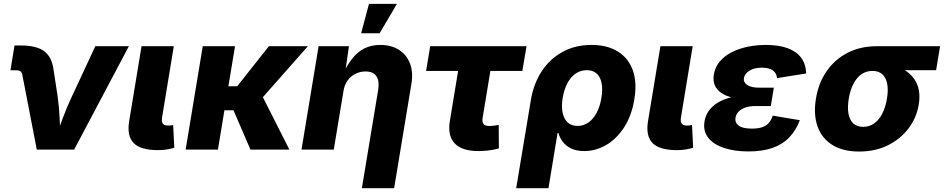

<svg xmlns="http://www.w3.org/2000/svg" viewBox="-20 -790 4985 1014"><path d="M174.3 0 97.7 -396Q95.7 -407.7 87.9 -413.3Q80.1 -418.9 65.9 -418.9H35.2L56.6 -549.8H89.4Q172.9 -549.8 213.6 -519.5Q254.4 -489.3 263.2 -419.4L284.7 -278.8Q292 -224.6 294.9 -168.7Q297.9 -112.8 299.8 -50.3H269Q291.5 -112.8 312.5 -168.7Q333.5 -224.6 358.9 -278.8L483.4 -545.9H660.6L371.6 0Z M815.4 2.9Q722.7 2.9 686 -34.4Q649.4 -71.8 662.1 -149.9L727.5 -545.9H897.9L835.9 -169.4Q832.5 -147.9 839.8 -137.5Q847.2 -127 867.2 -127Q877.9 -127 884.3 -127.7Q890.6 -128.4 894.5 -130.4L900.4 -9.8Q888.7 -5.9 866.5 -1.5Q844.2 2.9 815.4 2.9Z M1221.2 -545.9 1130.9 0H960.4L1050.8 -545.9ZM1606 -545.9 1307.1 -207.5H1126.5L1147 -334.5H1232.9L1399.9 -545.9ZM1302.7 0 1210.4 -213.9 1360.8 -291.5 1508.3 0Z M1794.4 -311.5 1742.7 0H1572.3L1662.6 -545.9H1822.8L1803.2 -408.2H1795.9Q1816.9 -451.7 1843.3 -484.1Q1869.6 -516.6 1905.3 -534.7Q1940.9 -552.7 1988.3 -552.7Q2045.9 -552.7 2086.2 -527.3Q2126.5 -502 2144.8 -455.6Q2163.1 -409.2 2152.8 -347.7L2061.5 204.1H1891.1L1977.1 -314.5Q1984.9 -360.8 1968.3 -386.7Q1951.7 -412.6 1910.2 -412.6Q1882.8 -412.6 1858.2 -400.6Q1833.5 -388.7 1816.7 -366.2Q1799.8 -343.8 1794.4 -311.5ZM1887.2 -614.3 1928.7 -769.5H2076.2L1984.9 -614.3Z M2506.3 7.8Q2419.4 7.8 2381.1 -33Q2342.8 -73.7 2356 -151.9L2399.4 -415.5H2230.5L2252 -545.9H2760.7L2738.8 -415.5H2569.8L2528.8 -167Q2525.4 -145.5 2533.7 -135Q2542 -124.5 2565.4 -124.5Q2574.2 -124.5 2590.3 -126.5Q2606.4 -128.4 2613.8 -130.4L2614.7 -6.3Q2585 2 2557.9 4.9Q2530.8 7.8 2506.3 7.8Z M2706.1 204.1 2783.7 -261.7Q2797.9 -347.7 2840.6 -413.1Q2883.3 -478.5 2950.4 -515.6Q3017.6 -552.7 3104.5 -552.7Q3186 -552.7 3241.7 -518.8Q3297.4 -484.9 3321.3 -420.7Q3345.2 -356.4 3330.1 -265.6Q3315.9 -179.2 3276.4 -117.9Q3236.8 -56.6 3181.6 -24.4Q3126.5 7.8 3065.9 7.8Q3024.4 7.8 2996.3 -5.9Q2968.3 -19.5 2951.9 -41.5Q2935.5 -63.5 2928.7 -88.4H2924.8L2876.5 204.1ZM3030.3 -125Q3063 -125 3088.6 -143.6Q3114.3 -162.1 3131.6 -195.3Q3148.9 -228.5 3156.2 -273.4Q3163.6 -317.9 3157.2 -350.6Q3150.9 -383.3 3131.3 -401.4Q3111.8 -419.4 3079.1 -419.4Q3046.9 -419.4 3020.8 -401.9Q2994.6 -384.3 2977.1 -351.6Q2959.5 -318.8 2951.7 -273.4Q2944.3 -229 2951.2 -195.3Q2958 -161.6 2978 -143.3Q2998 -125 3030.3 -125Z M3555.7 2.9Q3462.9 2.9 3426.3 -34.4Q3389.6 -71.8 3402.3 -149.9L3467.8 -545.9H3638.2L3576.2 -169.4Q3572.8 -147.9 3580.1 -137.5Q3587.4 -127 3607.4 -127Q3618.2 -127 3624.5 -127.7Q3630.9 -128.4 3634.8 -130.4L3640.6 -9.8Q3628.9 -5.9 3606.7 -1.5Q3584.5 2.9 3555.7 2.9Z M3932.1 9.8Q3858.4 9.8 3803.2 -8.8Q3748 -27.3 3720.2 -62.7Q3692.4 -98.1 3700.7 -148.9Q3705.6 -179.7 3723.6 -205.1Q3741.7 -230.5 3771.7 -248.5Q3801.8 -266.6 3844 -276.6Q3886.2 -286.6 3940.4 -286.6H4060.1L4050.8 -230H3970.7Q3939 -230 3916.5 -222.2Q3894 -214.4 3880.9 -200.7Q3867.7 -187 3864.3 -168.5Q3860.4 -142.6 3880.9 -126.7Q3901.4 -110.8 3951.2 -110.8Q3983.9 -110.8 4005.4 -118.2Q4026.9 -125.5 4040 -140.6Q4053.2 -155.8 4061 -179.2L4204.1 -155.3Q4183.6 -101.1 4148.2 -64.2Q4112.8 -27.3 4059.6 -8.8Q4006.3 9.8 3932.1 9.8ZM3937 -265.6Q3887.2 -265.6 3850.1 -274.2Q3813 -282.7 3788.8 -299.6Q3764.6 -316.4 3754.6 -340.8Q3744.6 -365.2 3750 -396.5Q3758.8 -447.3 3797.4 -481.9Q3835.9 -516.6 3895.3 -534.7Q3954.6 -552.7 4024.4 -552.7Q4091.8 -552.7 4138.7 -535.9Q4185.5 -519 4210.7 -485.6Q4235.8 -452.1 4237.8 -401.9L4083.5 -377.4Q4082 -402.8 4062 -417.7Q4042 -432.6 4003.9 -432.6Q3962.4 -432.6 3937.3 -416.3Q3912.1 -399.9 3908.7 -377.4Q3905.3 -355 3926.5 -341.1Q3947.8 -327.1 3986.8 -327.1H4066.9L4056.6 -265.6Z M4517.6 10.3Q4431.6 10.3 4376 -24.4Q4320.3 -59.1 4297.9 -121.8Q4275.4 -184.6 4289.1 -268.6Q4302.7 -352.1 4345.9 -414.3Q4389.2 -476.6 4456.5 -511.2Q4523.9 -545.9 4609.4 -545.9H4944.8L4923.8 -419.4H4686L4587.9 -415.5Q4554.7 -415.5 4529.3 -397.7Q4503.9 -379.9 4487.1 -347.2Q4470.2 -314.5 4462.4 -268.6Q4455.1 -223.6 4460.9 -190.2Q4466.8 -156.7 4486.3 -138.4Q4505.9 -120.1 4538.6 -120.1Q4571.3 -120.1 4596.7 -138.2Q4622.1 -156.2 4639.4 -189.7Q4656.7 -223.1 4664.1 -268.6Q4671.9 -314.5 4665.5 -347.4Q4659.2 -380.4 4639.6 -397.9Q4620.1 -415.5 4587.9 -415.5L4594.7 -456.5Q4655.8 -456.5 4703.9 -442.6Q4752 -428.7 4783.4 -400.9Q4814.9 -373 4828.1 -332.3Q4841.3 -291.5 4832 -237.3Q4820.8 -168.5 4778.6 -112.3Q4736.3 -56.2 4669.7 -22.9Q4603 10.3 4517.6 10.3Z"/></svg>

Font: Inter ExtraBold
Style: Italic
Weight: 800
Italic angle: -9.3988°
Designer: Rasmus Andersson
Foundry: rsms
Version: Version 4.001;git-66647c0bb